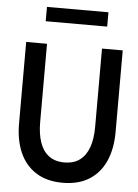

<svg xmlns="http://www.w3.org/2000/svg" viewBox="-58 -885 678 941"><g transform="rotate(5 281.5 -414.0)"><path d="M285.5 12Q208 12 155 -21.5Q102 -55 75 -115.8Q48 -176.5 48 -258.5V-660H150.5V-274.5Q150.5 -217 164.8 -175.2Q179 -133.5 209 -110.8Q239 -88 285.5 -88Q332 -88 362 -110.8Q392 -133.5 406.5 -175.2Q421 -217 421 -274.5V-660H523V-258.5Q523 -176.5 496.2 -115.8Q469.5 -55 416.5 -21.5Q363.5 12 285.5 12ZM437 -769.5H134.5V-840H437Z"/></g></svg>

Font: Lucymar Sans Medium
Style: Regular
Weight: 500
Foundry: The League of Moveable Type (original font) / Main changes by Cristiano Sobral with portions from Mirco Monsees
Version: Version 2.001;August 30, 2020;FontCreator 13.0.0.2681 64-bit